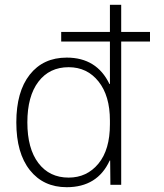

<svg xmlns="http://www.w3.org/2000/svg" viewBox="-20 -770 683 800"><path d="M235 -597V-637H438V-750H485V-637H605V-597H485V0H440L439 -101H437Q386 10 258 10Q161 10 104.5 -61Q48 -132 48 -260Q48 -388 104 -459Q160 -530 258 -530Q383 -530 436 -420H438V-597ZM266 -30Q342 -30 390 -88Q438 -146 438 -252V-268Q438 -371 390.5 -430.5Q343 -490 266 -490Q186 -490 140 -429.5Q94 -369 94 -260Q94 -151 140 -90.5Q186 -30 266 -30Z"/></svg>

Font: Mplus 1p Light
Style: Regular
Weight: 300
Version: Version 1.061